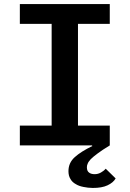

<svg xmlns="http://www.w3.org/2000/svg" viewBox="-20 -718 640 948"><path d="M78 0C78 0 434 0 434 0C434 0 436 3 436 3C436 3 436 3 436 3C399 21 370 39 349 58C328 77 318 100 318 127C318 127 318 127 318 127C318 142 321 155 328 166C334 177 343 185 354 191C365 198 377 202 392 205C407 208 422 210 438 210C438 210 438 210 438 210C468 210 492 206 511 197C530 188 543 177 551 163C551 163 502 115 502 115C502 115 502 115 502 115C495 123 487 129 478 134C469 139 459 142 448 142C448 142 448 142 448 142C437 142 428 140 421 135C413 130 409 121 409 108C409 108 409 108 409 108C409 102 410 96 413 90C415 84 420 77 428 68C436 60 448 50 463 39C478 28 497 15 522 0C522 0 522 -98 522 -98C522 -98 365 -98 365 -98C365 -98 365 -600 365 -600C365 -600 522 -600 522 -600C522 -600 522 -698 522 -698C522 -698 78 -698 78 -698C78 -698 78 -600 78 -600C78 -600 235 -600 235 -600C235 -600 235 -98 235 -98C235 -98 78 -98 78 -98C78 -98 78 0 78 0Z"/></svg>

Font: IBM Plex Mono Mod
Style: SemiBold
Weight: 500
Designer: Mike Abbink, Paul van der Laan, Pieter van Rosmalen
Foundry: Bold Monday
Version: ""